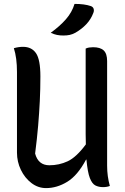

<svg xmlns="http://www.w3.org/2000/svg" viewBox="-20 -950 640 984"><path d="M216 14Q175 14 141 -12Q107 -38 87 -79.5Q67 -121 67 -168V-581Q67 -654 51 -703Q75 -710 98 -710Q142 -710 164.5 -677.5Q187 -645 187 -558Q187 -493 184 -432Q181 -371 175.5 -306Q170 -241 160 -163Q176 -103 233 -103Q283 -103 327 -123.5Q371 -144 420 -210Q419 -234 419 -262V-701Q427 -705 437 -706.5Q447 -708 457 -708Q494 -708 511.5 -691.5Q529 -675 529 -637V-101Q529 -73 532.5 -47.5Q536 -22 543 3Q528 9 508 9Q486 9 469 0.5Q452 -8 440.5 -37.5Q429 -67 423 -132H421Q378 -51 325 -18.5Q272 14 216 14ZM362 -930Q413 -930 445 -919Q457 -915 460 -904.5Q463 -894 458 -883Q446 -851 422.5 -826Q399 -801 366 -782Q351 -774 337 -771Q323 -768 304 -768Q287 -768 272 -771Q257 -774 240 -782Q287 -816 318 -851.5Q349 -887 362 -930Z"/></svg>

Font: Recursive Mn Csl St Med
Style: Regular
Weight: 500
Monospace: yes
Version: Version 1.079;hotconv 1.0.112;makeotfexe 2.5.65598; ttfautoh